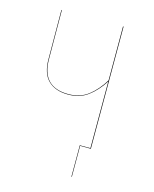

<svg xmlns="http://www.w3.org/2000/svg" viewBox="-101 -586 628 785"><g transform="rotate(15 213.0 -193.0)"><path d="M321.8 -517.1H324.2V0H278.8V130.9H276.9V-2H321.8V-284.2Q294.4 -241.2 260 -215.6Q225.6 -189.9 176.8 -189.9Q121.6 -189.9 91.8 -219.5Q62 -249 62 -310.1L61 -517.1H63L64 -310.1Q64 -191.9 176.8 -191.9Q226.1 -191.9 260.3 -218Q294.4 -244.1 321.8 -288.6Z"/></g></svg>

Font: Fira Sans Compressed Two
Style: Regular
Weight: 100
Width: 1
Designer: Carrois Corporate & Edenspiekermann AG
Foundry: Carrois Corporate GbR & Edenspiekermann AG
Version: Version 4.203;PS 004.203;hotconv 1.0.88;makeotf.lib2.5.64775